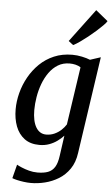

<svg xmlns="http://www.w3.org/2000/svg" viewBox="-69 -900 698 1195"><g transform="rotate(5 280.0 -302.5)"><path d="M447.5 38Q439.5 98 411.2 139Q383 180 343 204.2Q303 228.5 258.2 239.5Q213.5 250.5 171.5 250.5Q149 250.5 125.5 247.2Q102 244 82.8 239.5Q63.5 235 53.5 230.5L75.5 144.5Q85.5 150.5 106 159.2Q126.5 168 152.5 175Q178.5 182 205.5 182Q245 182 271.5 172Q298 162 313.5 137Q329 112 335 66.5L353 -61Q336.5 -43 314.2 -26.8Q292 -10.5 264 -0.2Q236 10 203 10Q145.5 10 108.8 -17.8Q72 -45.5 54.2 -92.5Q36.5 -139.5 36.5 -198.5Q36.5 -248.5 50 -300.8Q63.5 -353 90 -400.5Q116.5 -448 155.2 -485.8Q194 -523.5 245 -545.2Q296 -567 359 -567Q389 -567 419.5 -560.5Q450 -554 470.5 -545.5L536.5 -567ZM416 -493.5Q402 -503 384 -507.2Q366 -511.5 347.5 -511.5Q306 -511.5 274.2 -492.2Q242.5 -473 219.2 -440.2Q196 -407.5 181.2 -367.5Q166.5 -327.5 159.5 -285Q152.5 -242.5 152.5 -204Q152.5 -169.5 158.2 -142.5Q164 -115.5 175.2 -96.5Q186.5 -77.5 202.5 -67.8Q218.5 -58 239 -58Q267 -58 290.8 -68.8Q314.5 -79.5 332.8 -96.5Q351 -113.5 362.5 -132ZM328.5 -650.5 482.5 -856.5 558.5 -794.5Q553 -784.5 536.2 -767.5Q519.5 -750.5 496.5 -730Q473.5 -709.5 448 -689.2Q422.5 -669 399 -652.5Q375.5 -636 358 -627.5Z"/></g></svg>

Font: Merriweather 20pt Medium
Style: Italic
Weight: 500
Italic angle: -7.8°
Version: Version 2.101